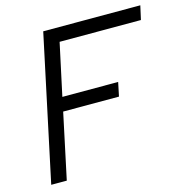

<svg xmlns="http://www.w3.org/2000/svg" viewBox="-104 -797 859 894"><g transform="rotate(-15 325.5 -350.0)"><path d="M34 0 183 -700H651L636 -633H244L190 -382H459L445 -315H176L109 0Z"/></g></svg>

Font: Red Hat Text VF
Style: Italic
Weight: 300
Italic angle: -12°
Designer: Pentagram, MCKL
Foundry: Pentagram, MCKL
Version: Version 1.023